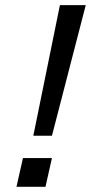

<svg xmlns="http://www.w3.org/2000/svg" viewBox="-20 -720 351 740"><path d="M108.4 -196.8 210.9 -700.2H310.5L180.2 -196.8ZM43.5 0 68.4 -110.8H180.2L155.3 0Z"/></svg>

Font: HK Grotesk Medium Italic
Style: Regular
Weight: 500
Italic angle: -13°
Designer: Alfredo Marco Pradil and Stefan Peev
Foundry: Hanken Design Co.
Version: Version 1.000;PS 001.000;hotconv 1.0.88;makeotf.lib2.5.64775